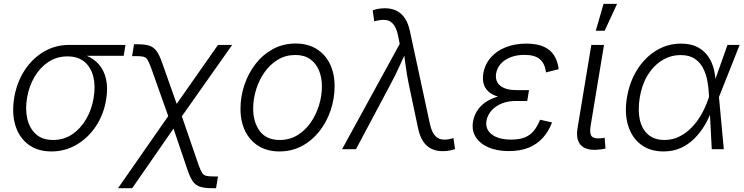

<svg xmlns="http://www.w3.org/2000/svg" viewBox="-20 -781 3896 1005"><path d="M249 11.7Q177.7 11.7 129.4 -23.9Q81.1 -59.6 61 -122.8Q41 -186 54.2 -269Q68.4 -351.6 109.4 -413.8Q150.4 -476.1 210.4 -511Q270.5 -545.9 341.3 -545.9H636.7L627.4 -488.8H394L333 -485.8Q277.3 -485.8 233.4 -456.8Q189.5 -427.7 160.6 -378.7Q131.8 -329.6 121.6 -269Q111.3 -209 123 -158.7Q134.8 -108.4 168.5 -78.4Q202.1 -48.3 257.8 -48.3Q314 -48.3 358.2 -78.1Q402.3 -107.9 431.4 -158.2Q460.4 -208.5 470.2 -269Q480.5 -330.1 468.5 -379.2Q456.5 -428.2 422.6 -457Q388.7 -485.8 333 -485.8L335.4 -506.8Q388.2 -506.8 429.7 -490.7Q471.2 -474.6 498.3 -443.1Q525.4 -411.6 535.4 -365.7Q545.4 -319.8 535.6 -260.3Q522.9 -181.6 481.9 -120.1Q440.9 -58.6 380.6 -23.4Q320.3 11.7 249 11.7Z M597.7 204.1 886.2 -210H918.9L1020 84Q1029.8 110.8 1037.8 123.5Q1045.9 136.2 1059.8 139.4Q1073.7 142.6 1099.6 142.6H1121.1L1110.8 204.1H1092.8Q1053.7 204.1 1029.8 197.3Q1005.9 190.4 991 170.7Q976.1 150.9 962.9 112.3L888.2 -107.9L671.9 204.1ZM868.2 -151.9 771.5 -424.3Q760.7 -454.1 752.7 -467.3Q744.6 -480.5 731.7 -483.9Q718.8 -487.3 692.4 -487.3H671.4L681.6 -549.3H699.7Q738.3 -549.3 761.2 -542Q784.2 -534.7 799.3 -513.9Q814.5 -493.2 828.6 -452.6L904.8 -237.3L1121.1 -545.9H1195.3L917.5 -151.9Z M1442.4 11.7Q1379.9 11.7 1334.2 -16.1Q1288.6 -43.9 1263.7 -94.2Q1238.8 -144.5 1238.8 -211.4Q1238.8 -275.4 1259.3 -336.4Q1279.8 -397.5 1317.6 -446.3Q1355.5 -495.1 1408.7 -524.2Q1461.9 -553.2 1527.3 -553.2Q1590.3 -553.2 1636 -525.4Q1681.6 -497.6 1706.5 -447.3Q1731.4 -397 1731.4 -330.1Q1731.4 -265.1 1710.9 -204.1Q1690.4 -143.1 1652.1 -94.2Q1613.8 -45.4 1560.5 -16.8Q1507.3 11.7 1442.4 11.7ZM1443.8 -48.3Q1495.6 -48.3 1536.6 -73.2Q1577.6 -98.1 1606.2 -139.4Q1634.8 -180.7 1649.9 -230Q1665 -279.3 1665 -328.1Q1665 -375.5 1649.4 -412.8Q1633.8 -450.2 1603 -471.7Q1572.3 -493.2 1525.9 -493.2Q1475.1 -493.2 1434.3 -468.5Q1393.6 -443.8 1364.7 -402.8Q1335.9 -361.8 1320.6 -312.3Q1305.2 -262.7 1305.2 -212.4Q1305.2 -141.6 1339.8 -95Q1374.5 -48.3 1443.8 -48.3Z M1770.5 0 2072.3 -551.3 2063.5 -594.2Q2055.7 -632.3 2040.5 -652.1Q2025.4 -671.9 2002.4 -675.8Q1979.5 -679.7 1947.3 -671.4L1939 -669.4L1930.7 -726.6Q1941.9 -731.4 1958.7 -734.6Q1975.6 -737.8 1994.6 -737.8Q2028.8 -737.8 2054.9 -725.1Q2081.1 -712.4 2098.9 -686Q2116.7 -659.7 2125.5 -618.7L2230 -133.8Q2238.3 -95.2 2253.7 -75.2Q2269 -55.2 2292 -51.3Q2314.9 -47.4 2345.7 -56.2L2353.5 -58.1L2361.8 -1Q2351.1 3.4 2334.2 6.8Q2317.4 10.3 2297.4 10.3Q2263.2 10.3 2237.3 -2.7Q2211.4 -15.6 2194.3 -41.7Q2177.2 -67.9 2168.5 -108.9L2119.1 -343.3Q2109.4 -390.6 2103.5 -436.3Q2097.7 -481.9 2090.3 -526.9H2113.3Q2092.3 -482.4 2071.8 -436.3Q2051.3 -390.1 2025.9 -343.3L1843.3 0Z M2643.6 9.8Q2580.6 9.8 2535.9 -10Q2491.2 -29.8 2469.7 -64.5Q2448.2 -99.1 2456.1 -145Q2460.4 -171.4 2475.1 -196.8Q2489.7 -222.2 2516.6 -242.4Q2543.5 -262.7 2584.2 -274.9Q2625 -287.1 2681.6 -287.1H2745.1L2739.7 -252.4H2678.2Q2638.2 -252.4 2605.7 -239Q2573.2 -225.6 2552.5 -202.1Q2531.7 -178.7 2526.4 -148.9Q2519 -104.5 2554.4 -77.4Q2589.8 -50.3 2656.2 -50.3Q2700.2 -50.3 2728.8 -62.5Q2757.3 -74.7 2775.4 -97.9Q2793.5 -121.1 2807.1 -154.3L2869.6 -140.1Q2852.1 -94.2 2822.3 -60.5Q2792.5 -26.9 2748.3 -8.5Q2704.1 9.8 2643.6 9.8ZM2678.2 -264.6Q2622.6 -264.6 2587.6 -275.1Q2552.7 -285.6 2534.2 -304.2Q2515.6 -322.8 2510.5 -346.7Q2505.4 -370.6 2509.8 -397Q2518.6 -445.8 2549.6 -480.7Q2580.6 -515.6 2628.2 -534.2Q2675.8 -552.7 2735.4 -552.7Q2790.5 -552.7 2826.2 -536.6Q2861.8 -520.5 2880.6 -490.7Q2899.4 -460.9 2904.3 -418.9L2837.9 -401.9Q2833 -446.8 2806.6 -470.2Q2780.3 -493.7 2725.6 -493.7Q2665 -493.7 2624.5 -466.8Q2584 -439.9 2576.7 -395Q2570.8 -355 2598.9 -332Q2627 -309.1 2687 -309.1H2749L2741.7 -264.6Z M3103 2.9Q3045.4 6.3 3019.5 -22.2Q2993.7 -50.8 3002.9 -109.4L3075.2 -545.9H3141.6L3071.8 -124Q3064.9 -83 3076.4 -68.6Q3087.9 -54.2 3120.1 -57.1Q3130.4 -57.6 3135 -58.1Q3139.6 -58.6 3145 -60.1L3149.4 -3.4Q3141.6 -1.5 3129.4 0.5Q3117.2 2.4 3103 2.9ZM3098.6 -620.1 3139.2 -760.7H3210L3145 -620.1Z M3453.1 11.7Q3382.3 11.7 3334.7 -24.4Q3287.1 -60.5 3267.6 -124.5Q3248 -188.5 3261.7 -271Q3275.9 -354.5 3316.2 -417.7Q3356.4 -481 3415.5 -516.8Q3474.6 -552.7 3544.4 -552.7Q3596.7 -552.7 3631.6 -534.2Q3666.5 -515.6 3687.5 -484.6Q3708.5 -453.6 3717.3 -415.8Q3726.1 -377.9 3725.6 -339.4H3749L3743.2 -274.4L3768.6 0H3705.6L3690.9 -283.7Q3689.5 -320.3 3682.6 -357.2Q3675.8 -394 3659.9 -424.8Q3644 -455.6 3615.7 -474.1Q3587.4 -492.7 3542.5 -492.7Q3490.2 -492.7 3445.6 -465.1Q3400.9 -437.5 3370.1 -387.5Q3339.4 -337.4 3328.6 -270Q3317.9 -203.1 3329.3 -153.3Q3340.8 -103.5 3373.5 -75.9Q3406.2 -48.3 3458 -48.3Q3500 -48.3 3535.9 -66.2Q3571.8 -84 3600.8 -114.3Q3629.9 -144.5 3651.4 -182.4Q3672.9 -220.2 3686.5 -260.3L3788.1 -545.9H3851.6L3742.7 -271.5L3727.5 -208.5H3707.5Q3692.4 -166 3669.2 -126.5Q3646 -86.9 3614.5 -55.7Q3583 -24.4 3543 -6.3Q3502.9 11.7 3453.1 11.7Z"/></svg>

Font: Inter Light
Style: Italic
Weight: 300
Italic angle: -9.3988°
Designer: Rasmus Andersson
Foundry: rsms
Version: Version 4.001;git-66647c0bb